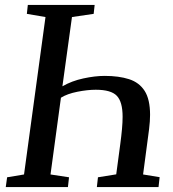

<svg xmlns="http://www.w3.org/2000/svg" viewBox="-20 -763 706 783"><path d="M3.5 0 9 -40 78 -51.5 165.5 -693.5 89.5 -706.5 93.5 -743H366L362 -706.5L273.5 -693.5L234.5 -411Q272.5 -433 320 -443.2Q367.5 -453.5 407 -453.5Q464.5 -453.5 506 -440.2Q547.5 -427 569.8 -392.5Q592 -358 592 -294.5Q592 -269.5 588 -236.5L563.5 -51.5L631 -40.5L626.5 0H375L379.5 -40L454 -52L470.5 -175.5Q475 -209 477.5 -236.8Q480 -264.5 480 -287Q480 -347.5 456.5 -372.2Q433 -397 370.5 -397Q337 -397 295.5 -388.8Q254 -380.5 228.5 -364.5L186 -51.5L261.5 -40L257 0Z"/></svg>

Font: Merriweather Text Regular
Style: Italic
Weight: 400
Italic angle: -7.8°
Designer: Eben Sorkin
Foundry: Eben Sorkin
Version: Version 2.100; ttfautohint (v1.7.19-72a1) -l 8 -r 50 -G 200 